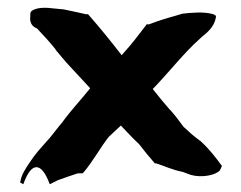

<svg xmlns="http://www.w3.org/2000/svg" viewBox="-20 -481 621 494"><path d="M31 -12 40 -7C60 -64 86 -67 108 -7L128 -17C142 -22 161 -29 180 -35H193C219 -65 239 -103 260 -129C271 -139 280 -148 291 -158C306 -142 321 -126 338 -110C350 -94 365 -76 379 -60L381 -61C403 -54 423 -44 449 -39C456 -36 464 -34 471 -31C499 -23 535 -30 546 -43L551 -54C535 -76 518 -98 496 -118C479 -130 467 -141 452 -155L434 -179C428 -186 425 -191 415 -201C401 -217 388 -233 373 -252C415 -295 453 -345 495 -382C503 -391 532 -406 536 -440L530 -444C505 -452 471 -448 451 -446H450L430 -440C408 -434 386 -427 365 -419L361 -418L358 -419C343 -400 330 -382 314 -363L293 -339C266 -374 236 -411 206 -445L203 -444C184 -448 164 -453 143 -457H142L111 -460C96 -462 68 -462 59 -450L58 -446V-439C58 -439 53 -416 75 -408C92 -390 107 -374 123 -354V-353L149 -322C169 -300 191 -277 212 -254C190 -226 163 -198 140 -166C126 -150 111 -128 98 -115L77 -91C69 -81 62 -72 55 -61C48 -50 35 -33 32 -12Z"/></svg>

Font: Hussar Pisanka
Style: Bd
Weight: 700
Designer: Robert Jablonski
Foundry: Cannot Into Space Fonts
Version: Version 1.070